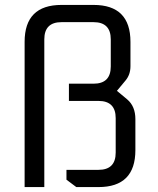

<svg xmlns="http://www.w3.org/2000/svg" viewBox="-20 -760 642 780"><path d="M80 0V-590Q80 -740 230 -740H360Q510 -740 510 -590V-491Q510 -457 490 -433L455 -391L497 -356Q530 -328 530 -276V-150Q530 0 380 0H290L250 -30V-70H380Q450 -70 450 -140V-280Q450 -350 380 -350H260V-420H360Q430 -420 430 -490V-600Q430 -670 360 -670H230Q160 -670 160 -600V0Z"/></svg>

Font: Oxanium ExtraLight
Style: Regular
Weight: 400
Version: Version 2.000